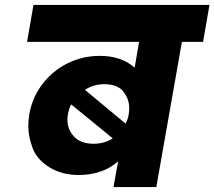

<svg xmlns="http://www.w3.org/2000/svg" viewBox="-20 -760 871 780"><path d="M831 -740 805 -590H719L615 0H441L460 -105Q431 -78 389.5 -63.5Q348 -49 300 -49Q231 -49 180.5 -80.5Q130 -112 112.5 -158.5Q95 -205 95 -247Q95 -271 99 -296Q111 -364 152 -418Q193 -472 254 -502.5Q315 -533 385 -533Q474 -533 527 -485L545 -590H90L116 -740ZM403 -418Q361 -418 325 -395L490 -258Q500 -276 503 -296Q505 -309 505 -321Q505 -357 481.5 -387.5Q458 -418 403 -418ZM256 -296Q254 -284 254 -272Q254 -234 281 -205Q308 -176 361 -176Q404 -176 438 -198L269 -336Q260 -318 256 -296Z"/></svg>

Font: Fz Poppins ExtBd
Style: Italic
Weight: 800
Italic angle: -10°
Designer: Ninad Kale (Devanagari), Jonny Pinhorn (Latin)
Foundry: Indian Type Foundry
Version: Vit hóa bi Vntype.Com & FontZin.Com